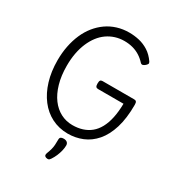

<svg xmlns="http://www.w3.org/2000/svg" viewBox="-291 -1197 1552 1677"><g transform="rotate(30 485.5 -358.5)"><path d="M487 19Q398 18 325.5 -19Q253 -56 201 -124Q149 -192 120.5 -285.5Q92 -379 92 -492Q92 -568 105.5 -636Q119 -704 144.5 -762.5Q170 -821 207.5 -867.5Q245 -914 292 -947Q339 -980 395.5 -997.5Q452 -1015 515 -1015Q567 -1015 616.5 -1003.5Q666 -992 711 -963.5Q756 -935 792 -883Q800 -870 796 -861.5Q792 -853 781 -843Q767 -831 756 -828.5Q745 -826 735 -835Q706 -867 672.5 -888Q639 -909 600 -919.5Q561 -930 515 -930Q468 -930 425 -916.5Q382 -903 345 -877Q308 -851 279 -813Q250 -775 229 -726Q208 -677 197 -618.5Q186 -560 186 -492Q186 -391 209 -311.5Q232 -232 272.5 -177.5Q313 -123 368 -94.5Q423 -66 487 -66Q541 -66 586.5 -80.5Q632 -95 667.5 -124Q703 -153 728 -199Q753 -245 766.5 -308Q780 -371 781 -451H524Q509 -451 502.5 -460Q496 -469 496 -491Q496 -514 502.5 -522.5Q509 -531 524 -531H843Q858 -531 864.5 -522.5Q871 -514 871 -492Q871 -355 841 -258Q811 -161 758 -99.5Q705 -38 635.5 -9.5Q566 19 487 19ZM430 295Q418 290 415 281.5Q412 273 417 258Q429 227 435 204.5Q441 182 442.5 158.5Q444 135 444 105Q444 88 453.5 81Q463 74 482 74Q505 74 517.5 85Q530 96 530 115Q530 140 523 169Q516 198 504 226Q492 254 476 278Q466 294 456 297Q446 300 430 295Z"/></g></svg>

Font: Playwrite PE
Style: Regular
Weight: 400
Designer: Veronika Burian, José Scaglione
Foundry: TypeTogether
Version: Version 1.002